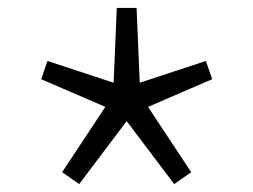

<svg xmlns="http://www.w3.org/2000/svg" viewBox="-20 -576 640 485"><path d="M180 -111 137 -141 246 -306 84 -376 100 -422 267 -367 275 -556H325L333 -367L500 -422L516 -376L354 -306L463 -141L420 -111L300 -270Z"/></svg>

Font: Source Code Variable
Style: Regular
Weight: 400
Monospace: yes
Designer: Paul D. Hunt, Teo Tuominen
Foundry: Adobe Systems Incorporated
Version: Version 1.010;hotconv 1.0.106;makeotfexe 2.5.65593